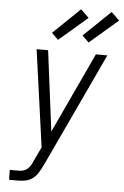

<svg xmlns="http://www.w3.org/2000/svg" viewBox="-63 -1021 686 1065"><g transform="rotate(5 280.0 -488.5)"><path d="M29 0 28 -55H79Q91 -55 103.5 -58.5Q116 -62 126 -70.5Q136 -79 143 -90.5Q150 -102 155 -114V-115L193 -195L118 -735H182L239 -287L448 -735H512L219 -109L210 -91Q201 -72 189 -53Q177 -34 159 -21Q141 -8 120.5 -4Q100 0 79 0ZM402 -797 365 -833 515 -977 560 -933ZM232 -797 195 -833 345 -977 390 -933Z"/></g></svg>

Font: Iosevka SS18 Light
Style: Italic
Weight: 300
Italic angle: -9°
Monospace: yes
Designer: Belleve Invis
Foundry: Belleve Invis
Version: Version 25.1.1; ttfautohint (v1.8.4)